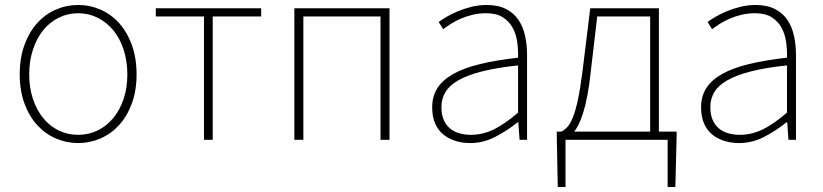

<svg xmlns="http://www.w3.org/2000/svg" viewBox="-20 -560 3298 769"><path d="M293 13Q246 13 203.5 -5.5Q161 -24 129 -59Q97 -94 78 -145.5Q59 -197 59 -262Q59 -328 78 -380Q97 -432 129 -467.5Q161 -503 203.5 -521.5Q246 -540 293 -540Q340 -540 382.5 -521.5Q425 -503 457 -467.5Q489 -432 508 -380Q527 -328 527 -262Q527 -197 508 -145.5Q489 -94 457 -59Q425 -24 382.5 -5.5Q340 13 293 13ZM293 -20Q335 -20 371 -37.5Q407 -55 433.5 -87Q460 -119 475 -163.5Q490 -208 490 -262Q490 -316 475 -361.5Q460 -407 433.5 -439Q407 -471 371 -489Q335 -507 293 -507Q251 -507 215 -489Q179 -471 153 -439Q127 -407 112 -361.5Q97 -316 97 -262Q97 -208 112 -163.5Q127 -119 153 -87Q179 -55 215 -37.5Q251 -20 293 -20Z M797 -494H604V-527H1026V-494H832V0H797Z M1159 -527H1540V0H1504V-494H1195V0H1159Z M1863 13Q1832 13 1804.5 4.5Q1777 -4 1756 -21Q1735 -38 1723 -65Q1711 -92 1711 -130Q1711 -174 1731.5 -206.5Q1752 -239 1794 -263Q1836 -287 1901 -303Q1966 -319 2055 -329Q2056 -361 2051.5 -392.5Q2047 -424 2033 -449.5Q2019 -475 1993.5 -491Q1968 -507 1927 -507Q1899 -507 1873.5 -501Q1848 -495 1826 -485.5Q1804 -476 1786 -464.5Q1768 -453 1755 -443L1737 -472Q1749 -481 1768.5 -492.5Q1788 -504 1813 -514.5Q1838 -525 1867.5 -532.5Q1897 -540 1929 -540Q1975 -540 2006.5 -524Q2038 -508 2056.5 -480.5Q2075 -453 2083 -417Q2091 -381 2091 -341V0H2061L2056 -70H2053Q2012 -37 1964 -12Q1916 13 1863 13ZM1866 -20Q1914 -20 1958.5 -42Q2003 -64 2055 -109V-298Q1969 -289 1910.5 -274Q1852 -259 1816 -238.5Q1780 -218 1764 -191Q1748 -164 1748 -131Q1748 -101 1757.5 -79.5Q1767 -58 1783 -45Q1799 -32 1820.5 -26Q1842 -20 1866 -20Z M2346 -272Q2340 -215 2332 -174.5Q2324 -134 2315 -106Q2306 -78 2297 -60.5Q2288 -43 2280 -33H2584V-494H2372ZM2690 -33V-13L2685 189H2654V0H2245V189H2214L2210 -13V-33H2229Q2241 -39 2252.5 -51.5Q2264 -64 2274.5 -90Q2285 -116 2294.5 -160Q2304 -204 2313 -274L2344 -527H2619V-33Z M2940 13Q2909 13 2881.5 4.5Q2854 -4 2833 -21Q2812 -38 2800 -65Q2788 -92 2788 -130Q2788 -174 2808.5 -206.5Q2829 -239 2871 -263Q2913 -287 2978 -303Q3043 -319 3132 -329Q3133 -361 3128.5 -392.5Q3124 -424 3110 -449.5Q3096 -475 3070.5 -491Q3045 -507 3004 -507Q2976 -507 2950.5 -501Q2925 -495 2903 -485.5Q2881 -476 2863 -464.5Q2845 -453 2832 -443L2814 -472Q2826 -481 2845.5 -492.5Q2865 -504 2890 -514.5Q2915 -525 2944.5 -532.5Q2974 -540 3006 -540Q3052 -540 3083.5 -524Q3115 -508 3133.5 -480.5Q3152 -453 3160 -417Q3168 -381 3168 -341V0H3138L3133 -70H3130Q3089 -37 3041 -12Q2993 13 2940 13ZM2943 -20Q2991 -20 3035.5 -42Q3080 -64 3132 -109V-298Q3046 -289 2987.5 -274Q2929 -259 2893 -238.5Q2857 -218 2841 -191Q2825 -164 2825 -131Q2825 -101 2834.5 -79.5Q2844 -58 2860 -45Q2876 -32 2897.5 -26Q2919 -20 2943 -20Z"/></svg>

Font: SpoqaHanSansJP-Thin
Style: Regular
Weight: 250
Designer: [Source Han Sans]
Ryoko NISHIZUKA  (kana & ideographs); Paul D. Hunt (Latin, Greek & Cyrillic); Wenlong ZHANG  (bopomofo
Foundry: Spoqa (http://bi.spoqa.com)
Version: Version 1.002.20150607